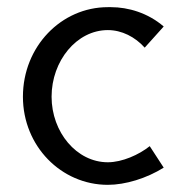

<svg xmlns="http://www.w3.org/2000/svg" viewBox="-20 -505 499 536"><path d="M281 -485C151 -485 44 -375 44 -235C44 -97 151 11 281 11C330 11 389 -7 437 -37L398 -97C368 -73 321 -52 281 -52C194 -52 124 -136 124 -235C124 -335 194 -421 281 -421C320 -421 357 -402 384 -372L437 -431C393 -469 338 -485 290 -485Z"/></svg>

Font: Mint Spirit
Style: Regular
Weight: 400
Designer: HARENDAL Hirwen
Foundry: Arkandis Digital Foundry.
Version: Version 1.004;FFEdit